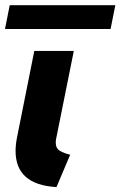

<svg xmlns="http://www.w3.org/2000/svg" viewBox="-21 -725 472 752"><path d="M40 -133.8Q40 -158.7 45.9 -188L113.3 -525.4H268.1L198.2 -178.2Q197.3 -174.3 197.3 -167Q197.3 -144 213.6 -134.3Q230 -124.5 253.9 -119.1L200.2 7.8Q40 -1.5 40 -133.8ZM17.1 -704.6H430.7L412.1 -611.3H-1.5Z"/></svg>

Font: Reddit Sans Fudge ExBold Italic
Style: Regular
Weight: 800
Italic angle: -11.25°
Designer: Stephen Hutchings
Version: Version 1.013